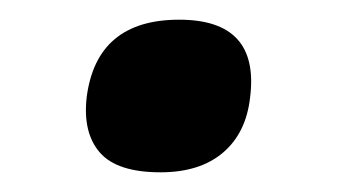

<svg xmlns="http://www.w3.org/2000/svg" viewBox="-20 -359 342 195"><path d="M68 -260Q78 -339 162 -339Q244 -339 234 -260Q230 -224 206.5 -204Q183 -184 143 -184Q99 -184 81.5 -204Q64 -224 68 -260Z"/></svg>

Font: Haskoy ExtraBold
Style: Italic
Weight: 800
Designer: Ertekin Erdin
Foundry: Ertekin Erdin
Version: Version 2.000; ttfautohint (v1.8.4.7-5d5b)